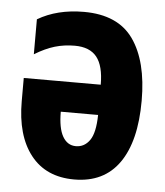

<svg xmlns="http://www.w3.org/2000/svg" viewBox="-46 -600 560 651"><g transform="rotate(5 234.5 -274.5)"><path d="M214 -559Q330 -559 382.5 -484.5Q435 -410 435 -276Q435 -138 383 -64Q331 10 230 10Q134 10 82 -56Q30 -122 30 -239V-318H292Q292 -382 268 -412Q244 -442 193 -442Q157 -442 125 -432.5Q93 -423 57 -401V-520Q123 -559 214 -559ZM165 -215Q165 -159 181 -131Q197 -103 226 -103Q255 -103 273 -128.5Q291 -154 292 -215Z"/></g></svg>

Font: Noto Sans ExtraCondensed ExtraBold
Style: Regular
Weight: 800
Width: 2
Designer: Monotype Design Team
Foundry: Monotype Imaging Inc.
Version: Version 2.013; ttfautohint (v1.8.4.7-5d5b)